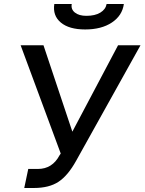

<svg xmlns="http://www.w3.org/2000/svg" viewBox="-20 -936 721 958"><path d="M405 -789Q325 -789 283.5 -823.5Q242 -858 251 -916H338Q333 -890 353.5 -873.5Q374 -857 411 -857Q454 -857 480.5 -873Q507 -889 512 -916H598Q590 -858 538 -823.5Q486 -789 405 -789ZM101 2 121 -93H169Q241 -93 277 -161L283 -170L83 -710H197L341 -279L569 -710H681L360 -134Q319 -60 272 -29Q225 2 149 2Z"/></svg>

Font: Raleway-v4020 SemiBold
Style: Italic
Weight: 600
Italic angle: -12°
Designer: Matt McInerney, Pablo Impallari, Rodrigo Fuenzalida
Foundry: Matt McInerney, Pablo Impallari, Rodrigo Fuenzalida
Version: Version 4.020;PS 004.020;hotconv 1.0.88;makeotf.lib2.5.64775